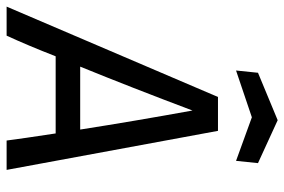

<svg xmlns="http://www.w3.org/2000/svg" viewBox="-186 -718 880 595"><g transform="rotate(90 254.5 -420.0)"><path d="M483 0H392Q386 -47 370 -152H131Q97 -65 67 0H-23L257 -655H362ZM163 -228H358Q332 -394 299 -576Q227 -385 163 -228ZM175 -711 182 -779 329 -840 462 -779 455 -711 320 -760Z"/></g></svg>

Font: Ropa Sans
Style: Italic
Weight: 400
Version: Version 1.100